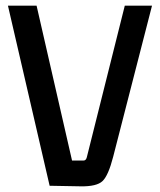

<svg xmlns="http://www.w3.org/2000/svg" viewBox="-20 -655 563 677"><path d="M379 -102Q362 -36 341.5 -16.5Q321 3 264 2L155 0L8 -635H109L234 -89H275Q283 -89 286 -100L420 -635H516Z"/></svg>

Font: Gemunu Libre SemiBold
Style: Regular
Weight: 600
Designer: Puspanada Ekanayake, Sola Matas, Pathum Egodawatta, Kosala Senevirathne
Foundry: mooniak
Version: Version 1.100